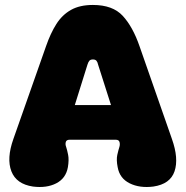

<svg xmlns="http://www.w3.org/2000/svg" viewBox="-20 -753 749 775"><path d="M113 0Q46 -10 26 -61.5Q6 -113 34 -192L166 -567Q184 -619 207.5 -656Q231 -693 266.5 -713Q302 -733 355 -733Q435 -733 475.5 -689Q516 -645 543 -567L674 -192Q702 -113 684.5 -61.5Q667 -10 599 0Q544 7 503.5 -13Q463 -33 455 -78Q449 -108 453.5 -128Q458 -148 462 -160Q465 -170 462.5 -179.5Q460 -189 447 -189H261Q248 -189 245.5 -179.5Q243 -170 247 -160Q251 -148 255 -128Q259 -108 254 -78Q246 -33 207 -13Q168 7 113 0ZM428 -329 376 -492Q374 -502 369.5 -507.5Q365 -513 355 -513Q345 -513 340.5 -507.5Q336 -502 333 -492L282 -329Z"/></svg>

Font: Bagel Fat One
Style: Regular
Weight: 400
Designer: Kyung-won Kim
Foundry: JAMO
Version: Version 1.000; ttfautohint (v1.8.4.7-5d5b);gftools[0.9.28]